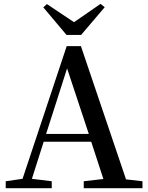

<svg xmlns="http://www.w3.org/2000/svg" viewBox="-20 -982 774 1002"><path d="M403.3 -799.8H327.1L206.1 -943.4L224.6 -960.9L366.2 -866.2L504.9 -961.9L526.4 -944.3ZM220.7 -283.2H443.4L330.1 -625ZM637.7 -45.9 723.6 -36.1V0H417V-36.1L519.5 -47.9L456.1 -242.2H208L146.5 -48.8L250 -36.1V0H9.8V-36.1L97.7 -48.8L328.1 -741.2H402.3Z"/></svg>

Font: GenYoMin JP SemiBold
Style: Regular
Weight: 600
Version: Version 1.001;PS 1;hotconv 16.6.51;makeotf.lib2.5.65220 DEVE